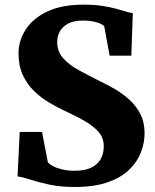

<svg xmlns="http://www.w3.org/2000/svg" viewBox="-20 -772 648 804"><path d="M292.5 11Q231 11 183.8 0.5Q136.5 -10 104 -20.8Q71.5 -31.5 53.5 -33L62.5 -219.5H156L180.5 -92Q187.5 -84 202.5 -76Q217.5 -68 240.2 -62.5Q263 -57 292 -57Q334.5 -57 361.5 -69.8Q388.5 -82.5 401.5 -105.8Q414.5 -129 414.5 -159.5Q414.5 -193.5 393.8 -218.2Q373 -243 335.5 -264.8Q298 -286.5 246.5 -310Q218 -323.5 185 -343Q152 -362.5 123 -390.5Q94 -418.5 75.8 -457.2Q57.5 -496 57.5 -548Q57.5 -601.5 87.5 -648.2Q117.5 -695 178 -723.8Q238.5 -752.5 330 -752.5Q373.5 -752.5 407 -747.5Q440.5 -742.5 465.2 -735.8Q490 -729 507.5 -723.5Q525 -718 536 -717L530 -539H439L416.5 -662Q412.5 -667.5 400.2 -673Q388 -678.5 370 -682.2Q352 -686 329 -686Q290 -686 266 -673.5Q242 -661 230.8 -640.8Q219.5 -620.5 219.5 -596.5Q219.5 -556.5 244.2 -528.5Q269 -500.5 309.8 -478.2Q350.5 -456 397.5 -432.5Q427.5 -418.5 460.2 -399.5Q493 -380.5 521.5 -354.8Q550 -329 567.8 -294.5Q585.5 -260 585.5 -214Q585.5 -175.5 570.8 -135.8Q556 -96 522.5 -62.8Q489 -29.5 432.5 -9.2Q376 11 292.5 11Z"/></svg>

Font: Merriweather 20pt Black
Style: Regular
Weight: 900
Version: Version 2.100